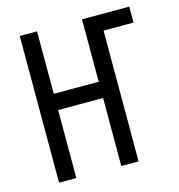

<svg xmlns="http://www.w3.org/2000/svg" viewBox="-105 -792 825 885"><g transform="rotate(-15 308.0 -350.0)"><path d="M403.5 -624V-700H591V-624ZM68.5 0V-700H151V-402H365.5V-700H448V0H365.5V-324.5H151V0Z"/></g></svg>

Font: Overpass Mono
Style: Regular
Weight: 400
Designer: Delve Withrington, Dave Bailey
Foundry: Delve Fonts LLC
Version: Version 4.000